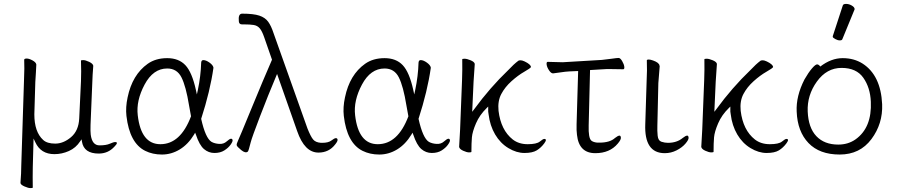

<svg xmlns="http://www.w3.org/2000/svg" viewBox="-20 -779 4606 984"><path d="M148 183Q146 185 135.5 185Q125 185 105.5 176.5Q86 168 85 159V157Q89 108 89 70L103 -367Q106 -435 104 -473Q105 -479 117 -479Q129 -479 146.5 -469.5Q164 -460 166 -449V-446Q166 -433 164 -407Q162 -381 161 -359L156 -193Q156 -103 201 -62Q221 -43 263 -43Q305 -43 344 -76Q383 -109 386 -172L395 -363Q397 -412 395 -468Q395 -471 406.5 -471Q418 -471 437 -462Q456 -453 458 -442Q454 -392 453 -355L444 -139Q443 -104 445 -89Q452 -34 490 -34Q524 -34 543 -42.5Q562 -51 570 -51Q590 -51 566 -27Q534 8 486 8Q410 8 400 -53L398 -65L391 -55Q369 -21 333 -5Q297 11 259 11Q189 11 161 -50L152 -69L148 78Q147 129 148 183Z M724 -6Q644 -46 628 -185Q623 -229 634 -280Q658 -396 737 -452Q778 -481 837 -481Q896 -481 930 -445Q964 -409 984 -318L989 -295L994 -318Q1009 -389 1011 -458Q1012 -471 1022 -471Q1036 -471 1054 -458Q1072 -445 1074 -432Q1057 -312 1011 -170Q1033 -71 1064 -52Q1080 -43 1103 -41.5Q1126 -40 1141.5 -54Q1157 -68 1164 -68Q1171 -68 1172 -60.5Q1173 -53 1161.5 -37Q1150 -21 1129.5 -8Q1109 5 1079 5Q1049 5 1025.5 -15Q1002 -35 984 -89L980 -99L975 -90Q944 -39 901 -13Q858 13 810 13Q762 13 724 -6ZM802 -40Q905 -40 959 -183Q954 -210 949 -238Q933 -337 910 -382.5Q887 -428 837 -428Q765 -428 721 -345.5Q677 -263 686 -188Q703 -40 802 -40Z M1612 3Q1541 3 1503 -107L1400 -400L1395 -388Q1354 -291 1312.5 -182.5Q1271 -74 1265 -50Q1254 -5 1250 -2Q1238 8 1216 -10Q1194 -28 1193 -35Q1192 -42 1200 -58.5Q1208 -75 1268.5 -222.5Q1329 -370 1374 -473L1334 -588Q1323 -620 1311 -634Q1299 -648 1280 -651Q1261 -654 1231 -654H1220Q1205 -654 1204 -670Q1200 -709 1221 -709Q1279 -709 1309 -699Q1339 -689 1354.5 -667.5Q1370 -646 1382 -609L1556 -120Q1572 -80 1584.5 -64.5Q1597 -49 1625 -47H1631Q1663 -47 1678.5 -59Q1694 -71 1701.5 -71Q1709 -71 1710 -63Q1711 -55 1698 -39Q1666 3 1612 3ZM1203 -674V-675Z M1838 -6Q1758 -46 1742 -185Q1737 -229 1748 -280Q1772 -396 1851 -452Q1892 -481 1951 -481Q2010 -481 2044 -445Q2078 -409 2098 -318L2103 -295L2108 -318Q2123 -389 2125 -458Q2126 -471 2136 -471Q2150 -471 2168 -458Q2186 -445 2188 -432Q2171 -312 2125 -170Q2147 -71 2178 -52Q2194 -43 2217 -41.5Q2240 -40 2255.5 -54Q2271 -68 2278 -68Q2285 -68 2286 -60.5Q2287 -53 2275.5 -37Q2264 -21 2243.5 -8Q2223 5 2193 5Q2163 5 2139.5 -15Q2116 -35 2098 -89L2094 -99L2089 -90Q2058 -39 2015 -13Q1972 13 1924 13Q1876 13 1838 -6ZM1916 -40Q2019 -40 2073 -183Q2068 -210 2063 -238Q2047 -337 2024 -382.5Q2001 -428 1951 -428Q1879 -428 1835 -345.5Q1791 -263 1800 -188Q1817 -40 1916 -40Z M2396 -1Q2396 2 2384 2Q2372 2 2353.5 -6.5Q2335 -15 2333 -26L2338 -115L2348 -369Q2350 -422 2349 -475Q2349 -478 2361 -478Q2373 -478 2392 -470Q2411 -462 2413 -452V-449Q2410 -414 2407 -360L2400 -206L2410 -219Q2491 -330 2585 -420Q2613 -450 2637 -468Q2641 -470 2648.5 -470Q2656 -470 2669 -464Q2700 -449 2701 -436V-435Q2698 -429 2666.5 -411Q2635 -393 2601.5 -363Q2568 -333 2549 -297Q2530 -261 2535 -211Q2547 -112 2608 -64Q2639 -40 2684.5 -40Q2730 -40 2746.5 -53.5Q2763 -67 2769 -67Q2786 -67 2769.5 -44.5Q2753 -22 2731 -8.5Q2709 5 2668 5Q2627 5 2585.5 -20Q2544 -45 2517.5 -90Q2491 -135 2484 -193L2482 -207V-233L2474 -225Q2438 -190 2419.5 -147Q2401 -104 2398.5 -75Q2396 -46 2396 -1Z M3031 6Q2947 6 2937 -88Q2934 -110 2935 -142L2943 -415L2897 -413Q2878 -412 2852 -408Q2826 -404 2815 -403H2814Q2804 -403 2793.5 -419Q2783 -435 2781.5 -448.5Q2780 -462 2787 -462L2864 -460L3065 -472Q3087 -474 3114.5 -478Q3142 -482 3150.5 -482Q3159 -482 3168.5 -466Q3178 -450 3179.5 -437Q3181 -424 3174 -424L3109 -425H3089Q3079 -425 3071 -424L3004 -420L2997 -136Q2995 -71 3011 -58Q3021 -50 3041 -48H3052Q3106 -48 3132 -72Q3147 -84 3155 -84Q3161 -84 3162 -73.5Q3163 -63 3146 -43Q3105 6 3031 6ZM3132 -72ZM3070 -424H3071Z M3387 6Q3281 6 3287 -143L3294 -364Q3297 -418 3295 -470Q3296 -474 3304.5 -474Q3313 -474 3327 -469Q3358 -458 3360 -443V-442L3361 -440L3354 -353L3349 -135Q3348 -109 3350.5 -83.5Q3353 -58 3370 -52.5Q3387 -47 3403 -47Q3449 -47 3479 -72Q3494 -84 3502 -84Q3508 -84 3509 -73.5Q3510 -63 3493 -43Q3476 -23 3447.5 -8.5Q3419 6 3387 6Z M3637 -1Q3637 2 3625 2Q3613 2 3594.5 -6.5Q3576 -15 3574 -26L3579 -115L3589 -369Q3591 -422 3590 -475Q3590 -478 3602 -478Q3614 -478 3633 -470Q3652 -462 3654 -452V-449Q3651 -414 3648 -360L3641 -206L3651 -219Q3732 -330 3826 -420Q3854 -450 3878 -468Q3882 -470 3889.5 -470Q3897 -470 3910 -464Q3941 -449 3942 -436V-435Q3939 -429 3907.5 -411Q3876 -393 3842.5 -363Q3809 -333 3790 -297Q3771 -261 3776 -211Q3788 -112 3849 -64Q3880 -40 3925.5 -40Q3971 -40 3987.5 -53.5Q4004 -67 4010 -67Q4027 -67 4010.5 -44.5Q3994 -22 3972 -8.5Q3950 5 3909 5Q3868 5 3826.5 -20Q3785 -45 3758.5 -90Q3732 -135 3725 -193L3723 -207V-233L3715 -225Q3679 -190 3660.5 -147Q3642 -104 3639.5 -75Q3637 -46 3637 -1Z M4063 -207Q4059 -286 4103 -372Q4123 -407 4141 -428Q4159 -449 4167.5 -449Q4176 -449 4184 -438Q4240 -481 4298.5 -481Q4357 -481 4401 -453Q4494 -393 4501 -245Q4505 -145 4446 -66Q4387 13 4283.5 13Q4180 13 4123.5 -46Q4067 -105 4063 -207ZM4276 -38Q4327 -38 4365 -65Q4449 -125 4443 -258Q4440 -330 4404.5 -380.5Q4369 -431 4293 -431Q4217 -431 4166.5 -361Q4116 -291 4119.5 -207.5Q4123 -124 4164 -81Q4205 -38 4276 -38ZM4297 -578Q4295 -572 4284 -572Q4273 -572 4260.5 -579Q4248 -586 4248 -590V-594L4299 -750Q4301 -759 4316 -759Q4331 -759 4345.5 -750.5Q4360 -742 4360 -732Q4360 -730 4359 -729Z"/></svg>

Font: LXGW WenKai TC Light
Style: Regular
Weight: 300
Designer: LXGW / Fontworks Inc.
Foundry: LXGW / Fontworks Inc.
Version: Version 1.330